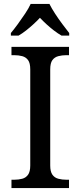

<svg xmlns="http://www.w3.org/2000/svg" viewBox="-20 -951 407 971"><path d="M38 0V-42H51Q74 -42 92.5 -47Q111 -52 122 -67.5Q133 -83 133 -114V-600Q133 -632 122 -647Q111 -662 92.5 -667Q74 -672 51 -672H38V-714H329V-672H316Q294 -672 275 -667Q256 -662 245 -647Q234 -632 234 -600V-114Q234 -83 245 -67.5Q256 -52 275 -47Q294 -42 316 -42H329V0ZM35 -784Q51 -803 70 -829Q89 -855 107 -882Q125 -909 135 -931H230Q241 -909 258.5 -882Q276 -855 295.5 -829Q315 -803 330 -784V-771H291Q272 -782 252.5 -797Q233 -812 215 -828.5Q197 -845 182 -861Q167 -845 149 -828.5Q131 -812 112 -797Q93 -782 74 -771H35Z"/></svg>

Font: Noto Serif Telugu
Style: Regular
Weight: 400
Designer: Jelle Bosma - Monotype Design Team
Foundry: Monotype Imaging Inc.
Version: Version 2.003